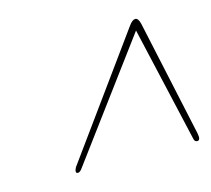

<svg xmlns="http://www.w3.org/2000/svg" viewBox="-58 -777 482 439"><g transform="rotate(-15 183.0 -557.0)"><path d="M364.5 -420.5Q368 -403.5 359.5 -403.5Q353.5 -403.5 352 -410.5L289.5 -684L87 -411Q82 -404 77 -404Q72 -404 73 -410Q74 -416 80.5 -424L277.5 -696Q283.5 -704.5 287.2 -707.2Q291 -710 294.5 -710Q301.5 -710 305 -696Z"/></g></svg>

Font: Fraunces 144pt Soft Thin
Style: Italic
Weight: 100
Italic angle: -16°
Version: Version 1.000;[0bf87f6ff]